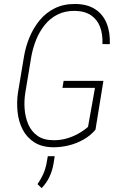

<svg xmlns="http://www.w3.org/2000/svg" viewBox="-20 -741 621 980"><path d="M507.8 -328.1 467.3 -79.1Q441.9 -48.8 406.5 -28.8Q371.1 -8.8 331.8 1Q292.5 10.7 252.9 10.7Q194.3 10.3 155.5 -14.4Q116.7 -39.1 95.7 -79.8Q74.7 -120.6 69.6 -170.4Q64.5 -220.2 71.8 -269L102.1 -450.2Q110.4 -502 130.6 -550.5Q150.9 -599.1 182.6 -637.7Q214.4 -676.3 259.5 -698.7Q304.7 -721.2 363.8 -720.7Q425.3 -720.2 465.3 -694.3Q505.4 -668.5 524.2 -622.3Q543 -576.2 540.5 -515.6L502.9 -516.1Q504.9 -566.4 490.7 -603.8Q476.6 -641.1 444.8 -662.8Q413.1 -684.6 361.8 -685.5Q312 -686 273.7 -666.7Q235.4 -647.5 208.3 -613.5Q181.2 -579.6 164.3 -537.6Q147.5 -495.6 139.6 -451.2L109.4 -269Q102.5 -227.5 105.7 -185.1Q108.9 -142.6 124.5 -106.2Q140.1 -69.8 171.6 -47.6Q203.1 -25.4 253.4 -25.4Q285.2 -24.9 316.4 -33.2Q347.7 -41.5 376.2 -56.9Q404.8 -72.3 429.2 -93.3L464.8 -292.5H298.8L304.7 -328.1ZM259.3 56.2 253.4 93.3Q247.6 128.9 232.9 160.6Q218.3 192.4 192.4 219.2L171.4 198.7Q188.5 174.3 200 148.9Q211.4 123.5 217.3 94.7L224.1 56.2Z"/></svg>

Font: Roboto Condensed ExtraLight
Style: Italic
Weight: 250
Italic angle: -12°
Designer: Christian Robertson
Foundry: Google
Version: Version 3.008; 2023